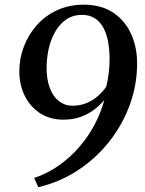

<svg xmlns="http://www.w3.org/2000/svg" viewBox="-20 -769 620 820"><path d="M143.5 30.5 126 -9Q183 -28 231.8 -62.5Q280.5 -97 319 -141.8Q357.5 -186.5 384.5 -237.8Q411.5 -289 425.5 -342Q408.5 -321 383.5 -301.8Q358.5 -282.5 325.5 -270.2Q292.5 -258 251 -258Q192.5 -258 150.2 -286Q108 -314 85.2 -360.8Q62.5 -407.5 62.5 -464.5Q62.5 -519 81.8 -569.8Q101 -620.5 136.8 -661Q172.5 -701.5 223 -725Q273.5 -748.5 336 -749Q413.5 -749 464.2 -714.5Q515 -680 540.5 -622.8Q566 -565.5 565.5 -497Q565.5 -407.5 534.8 -322.5Q504 -237.5 447.5 -165.5Q391 -93.5 313.8 -42.5Q236.5 8.5 143.5 30.5ZM289 -317.5Q323.5 -317.5 351.2 -329.5Q379 -341.5 399.8 -360.2Q420.5 -379 433.5 -398.5Q440.5 -425 444.2 -455.5Q448 -486 448 -516Q448 -553.5 442.2 -587.5Q436.5 -621.5 422.8 -648.2Q409 -675 386.2 -690.2Q363.5 -705.5 329.5 -705.5Q289 -705 260.5 -684.2Q232 -663.5 213.8 -630Q195.5 -596.5 187.2 -557Q179 -517.5 179 -479.5Q179 -429 193 -392.5Q207 -356 232 -336.8Q257 -317.5 289 -317.5Z"/></svg>

Font: Merriweather 60pt Medium
Style: Italic
Weight: 500
Italic angle: -7.8°
Version: Version 2.101